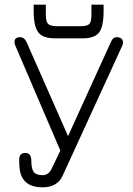

<svg xmlns="http://www.w3.org/2000/svg" viewBox="-20 -795 567 821"><path d="M423 -775V-748Q423 -682 404 -656.5Q385 -631 332 -631H215Q163 -631 143.5 -657Q124 -683 124 -748V-775H176V-732Q176 -703 185.5 -693Q195 -683 223 -683H325Q353 -683 362 -692.5Q371 -702 371 -732V-775ZM94 -614 271 -213 454 -615Q463 -636 477 -636Q506 -636 506 -613Q506 -608 503 -600L247 -42Q224 6 162 6Q78 6 65 -66Q62 -82 62 -112Q62 -141 88 -141Q114 -141 114 -107Q114 -73 124.5 -59.5Q135 -46 162 -46Q188 -46 201 -74L238 -151L46 -599Q42 -607 42 -615Q42 -636 66 -636Q84 -636 94 -614Z"/></svg>

Font: Jura
Style: Regular
Weight: 400
Designer: Daniel Johnson, Alexei Vanyashin
Foundry: Daniel Johnson
Version: Version 5.103